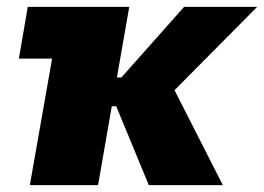

<svg xmlns="http://www.w3.org/2000/svg" viewBox="-20 -540 770 560"><path d="M35 -369H132L67 0H266L306 -230H319L414 0H630L489 -277L730 -520H517L334 -314H321L357 -520H61Z"/></svg>

Font: Fixel Display Black
Style: Italic
Weight: 900
Italic angle: -10°
Designer: AlfaBravo + MacPaw
Foundry: Kyrylo Tkachov, Marchela Mozhyna, Serhii Makarenko, Maria Weinstein, Zakhar Kryvoshyya
Version: Version 1.210;Glyphs 3.2 (3217)